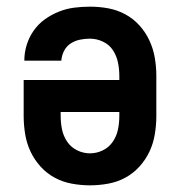

<svg xmlns="http://www.w3.org/2000/svg" viewBox="-20 -548 540 576"><path d="M250 8Q223 8 195.5 3Q168 -2 144 -15Q120 -28 101.5 -48.5Q83 -69 71.5 -93.5Q60 -118 55.5 -145.5Q51 -173 51 -200V-308H338V-320Q338 -340 334 -360Q330 -380 319 -397Q308 -414 289 -423Q270 -432 250 -432Q235 -432 220 -429Q205 -426 192 -417.5Q179 -409 172 -395Q165 -381 164 -366H53Q53 -390 60 -413Q67 -436 81 -456Q95 -476 114.5 -490Q134 -504 156.5 -513Q179 -522 202.5 -525Q226 -528 250 -528Q278 -528 305 -523Q332 -518 356 -505Q380 -492 398.5 -471.5Q417 -451 428.5 -426Q440 -401 444.5 -374Q449 -347 449 -320V-200Q449 -173 444.5 -145.5Q440 -118 428.5 -93.5Q417 -69 398.5 -48.5Q380 -28 356 -15Q332 -2 304.5 3Q277 8 250 8ZM250 -88Q270 -88 288.5 -97Q307 -106 318.5 -123Q330 -140 334 -160Q338 -180 338 -200V-212H162V-200Q162 -180 166 -160Q170 -140 181.5 -123Q193 -106 211.5 -97Q230 -88 250 -88Z"/></svg>

Font: Iosevka Custom
Style: Bold
Weight: 700
Monospace: yes
Designer: Belleve Invis
Foundry: Belleve Invis
Version: Version 30.3.3; ttfautohint (v1.8.3)